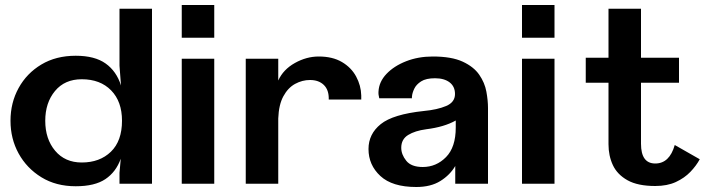

<svg xmlns="http://www.w3.org/2000/svg" viewBox="-20 -735 2833 768"><path d="M283 10Q204 10 145.5 -26Q87 -62 54.5 -121Q22 -180 22 -252Q22 -324 54.5 -383Q87 -442 145.5 -477Q204 -512 283 -512Q359 -512 402.5 -481Q446 -450 464 -393L458 -472V-700H588V0H458V-44L463 -100Q444 -47 401.5 -18.5Q359 10 283 10ZM307 -85Q379 -85 423.5 -128Q468 -171 468 -252Q468 -329 424.5 -373.5Q381 -418 307 -418Q239 -418 200 -371Q161 -324 161 -252Q161 -179 200.5 -132Q240 -85 307 -85Z M707 0V-500H837V0ZM707 -584V-715H837V-584Z M963 0V-500H1093V-413Q1113 -457 1159.5 -483Q1206 -509 1255 -509Q1310 -509 1347.5 -487Q1385 -465 1404.5 -429Q1424 -393 1425 -353Q1425 -344 1425 -337H1295Q1296 -375 1275.5 -395Q1255 -415 1220 -415Q1189 -415 1160.5 -399.5Q1132 -384 1113.5 -350Q1095 -316 1093 -261V0Z M1645 13Q1549 13 1501.5 -31Q1454 -75 1454 -139Q1454 -199 1503 -238.5Q1552 -278 1675 -291Q1729 -296 1764.5 -311Q1800 -326 1800 -359Q1800 -389 1778.5 -405.5Q1757 -422 1720 -422Q1684 -422 1664.5 -409.5Q1645 -397 1637 -380Q1629 -363 1628 -350Q1627 -343 1628 -342H1497Q1493 -357 1494 -369Q1496 -408 1526 -439.5Q1556 -471 1604.5 -490Q1653 -509 1711 -509Q1786 -509 1830.5 -488.5Q1875 -468 1897 -436Q1919 -404 1925.5 -368.5Q1932 -333 1932 -303V0H1801V-71Q1780 -35 1741.5 -11Q1703 13 1645 13ZM1671 -67Q1725 -67 1764 -106.5Q1803 -146 1803 -225V-253Q1757 -227 1685 -218Q1640 -212 1612.5 -195Q1585 -178 1585 -144Q1585 -117 1605 -92Q1625 -67 1671 -67Z M2068 0V-500H2198V0ZM2068 -584V-715H2198V-584Z M2601 9Q2531 9 2490 -14Q2449 -37 2431.5 -74.5Q2414 -112 2414 -158V-404H2323V-504H2414V-700H2544V-504H2696V-404H2544V-160Q2544 -81 2601 -81Q2658 -81 2679 -155L2779 -98Q2765 -72 2741.5 -47.5Q2718 -23 2683.5 -7Q2649 9 2601 9Z"/></svg>

Font: Panamera
Style: Bold
Weight: 700
Designer: Bastien Sozeau
Foundry: NBR — Bastien Sozeau
Version: Version 3.002; ttfautohint (v1.8.4.7-5d5b);gftools[0.9.33]